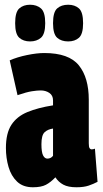

<svg xmlns="http://www.w3.org/2000/svg" viewBox="-20 -781 434 811"><path d="M5 -156Q5 -218 28 -253.5Q51 -289 95.5 -307.5Q140 -326 204 -336V-357Q204 -378 188.5 -388.5Q173 -399 152 -399Q137 -399 114.5 -395.5Q92 -392 54 -379L21 -526Q53 -540 94.5 -548.5Q136 -557 167 -557Q271 -557 313 -505Q355 -453 355 -360V-176Q355 -160 358.5 -155Q362 -150 366 -150Q375 -150 381 -153L392 -13Q375 -4 354.5 3Q334 10 303 10Q268 10 247.5 -1Q227 -12 214 -32Q194 -11 174 -0.5Q154 10 119 10Q77 10 52 -14Q27 -38 16 -76Q5 -114 5 -156ZM155 -172Q155 -138 162 -124.5Q169 -111 180 -111Q195 -111 204 -123V-238Q182 -235 168.5 -222.5Q155 -210 155 -172ZM268 -606Q239 -606 221.5 -621.5Q204 -637 204 -683Q204 -730 221.5 -745.5Q239 -761 268 -761Q296 -761 313.5 -745.5Q331 -730 331 -683Q331 -637 313.5 -621.5Q296 -606 268 -606ZM107 -606Q79 -606 61.5 -621.5Q44 -637 44 -683Q44 -730 61.5 -745.5Q79 -761 107 -761Q135 -761 153 -745.5Q171 -730 171 -683Q171 -637 153 -621.5Q135 -606 107 -606Z"/></svg>

Font: Georama ExtraCondensed ExtraBold
Style: Regular
Weight: 800
Width: 2
Designer: Jean-Baptiste Levee
Foundry: Production Type
Version: Version 1.000